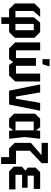

<svg xmlns="http://www.w3.org/2000/svg" viewBox="1254 -2024 914 3462"><g transform="rotate(90 1711.0 -293.0)"><path d="M412 -114H525V-445H412ZM145 0 42 -103V-457L145 -560H286L178 -436V-114H291V-447L388 -560H558L661 -457V-103L558 0H412V140H291V0Z M1167 -484V-124H1307V-560H1449V-108L1341 0H1151L1098 -73L1045 0H853L745 -108V-560H887V-124H1027V-484ZM1046 -602V-730H1178L1138 -602Z M1615 0 1502 -560H1646L1721 -121H1760L1835 -560H1977L1864 0Z M2120 0 2030 -90V-470L2120 -560H2274L2330 -484L2338 -560H2482L2451 -280L2482 0H2338L2330 -76L2274 0ZM2172 -116H2330V-444H2172Z M2656 0 2556 -100V-393L2778 -586H2556V-700H2923V-588L2698 -375V-125H2937V144H2813V0Z M3070 0 2985 -85V-232L3058 -294L3002 -338V-477L3085 -560H3387V-445H3147V-334H3365V-234H3132V-115H3395V0Z"/></g></svg>

Font: Tektur SemiCondensed SemiBold
Style: Regular
Weight: 600
Width: 4
Designer: Adam Jagosz
Foundry: Adam Jagosz
Version: Version 1.005;gftools[0.9.30]